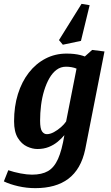

<svg xmlns="http://www.w3.org/2000/svg" viewBox="-40 -793 578 996"><path d="M143 183Q98 183 54.5 173Q11 163 -20 148L3 90Q32 100 66 106.5Q100 113 126 113Q177 113 209 94.5Q241 76 261 31.5Q281 -13 294 -92Q279 -74 259 -57.5Q239 -41 213 -30.5Q187 -20 154 -20Q128 -20 100 -33Q72 -46 52.5 -77.5Q33 -109 33 -164Q33 -241 53 -305Q73 -369 109.5 -416Q146 -463 196 -489Q246 -515 305 -515Q327 -515 344.5 -513Q362 -511 376 -507.5Q390 -504 400 -500L438 -534L502 -526L402 -18Q391 34 369 72Q347 110 314.5 134.5Q282 159 239 171Q196 183 143 183ZM203 -97Q220 -97 239.5 -107.5Q259 -118 276.5 -133.5Q294 -149 303 -163L357 -437Q346 -442 331 -444.5Q316 -447 303 -447Q275 -447 253.5 -431Q232 -415 216 -387Q200 -359 189 -323Q178 -287 173 -247Q168 -207 168 -167Q168 -126 178 -111.5Q188 -97 203 -97ZM286 -561 266 -585 383 -773 425 -766 380 -581Z"/></svg>

Font: Manuale
Style: Bold Italic
Weight: 700
Italic angle: -11°
Version: Version 1.002